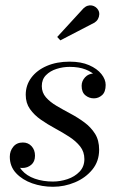

<svg xmlns="http://www.w3.org/2000/svg" viewBox="-20 -705 452 735"><path d="M183 10Q141 10 103.2 -3.2Q65.5 -16.5 41.5 -42.2Q17.5 -68 17.5 -105Q17.5 -127 30.8 -143.2Q44 -159.5 67.5 -159.5Q88 -159.5 101 -145.2Q114 -131 114 -109Q114 -86 99.5 -74Q85 -62 66 -62Q53 -62 42 -66.5Q31 -71 24.8 -80.5Q18.5 -90 18.5 -105H45.5Q45.5 -74.5 63.8 -53.2Q82 -32 113.2 -21Q144.5 -10 182.5 -10Q210.5 -10 238.2 -19.2Q266 -28.5 284.5 -47.8Q303 -67 303 -96Q303 -124 286.8 -144.5Q270.5 -165 245 -181.5Q219.5 -198 190.8 -213.5Q162 -229 136.5 -246.8Q111 -264.5 94.8 -287.5Q78.5 -310.5 78.5 -342Q78.5 -379 100 -407.8Q121.5 -436.5 159.5 -452.8Q197.5 -469 246.5 -469Q290.5 -469 321.2 -455.5Q352 -442 368.2 -421.5Q384.5 -401 384.5 -380Q384.5 -353 370.8 -340.8Q357 -328.5 339.5 -328.5Q321 -328.5 306.8 -340.2Q292.5 -352 292.5 -376.5Q292.5 -395 305.8 -409.2Q319 -423.5 339.5 -423.5Q355.5 -423.5 369.5 -411.2Q383.5 -399 383.5 -380H360Q360 -398 346.2 -413.8Q332.5 -429.5 307.2 -439.2Q282 -449 246.5 -449Q221 -449 196.5 -441.2Q172 -433.5 156 -417.2Q140 -401 140 -375.5Q140 -350.5 155.8 -332.5Q171.5 -314.5 196.5 -299.8Q221.5 -285 249.8 -270Q278 -255 303 -236.5Q328 -218 343.8 -193Q359.5 -168 359.5 -132Q359.5 -87.5 333.5 -55.8Q307.5 -24 267 -7Q226.5 10 183 10ZM211 -550.5 199 -563.5 299.5 -673Q307.5 -680.5 315.8 -683Q324 -685.5 331.8 -684Q339.5 -682.5 345.8 -678Q352 -673.5 355.5 -667.5Q360.5 -659.5 360 -649.8Q359.5 -640 354.8 -631.8Q350 -623.5 342 -618.5Z"/></svg>

Font: Bodoni Moda
Style: Italic
Weight: 400
Italic angle: -13°
Designer: Owen Earl
Foundry: indestructible type
Version: Version 2.005